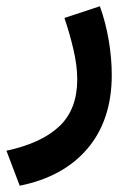

<svg xmlns="http://www.w3.org/2000/svg" viewBox="-39 -323 416 608"><path d="M23.4 265.1 -18.6 154.3Q92.3 130.4 148.9 76.9Q205.6 23.4 205.6 -71.8Q205.6 -115.2 193.4 -167Q181.2 -218.8 165 -266.1L277.3 -303.2Q295.9 -251.5 305.4 -194.8Q314.9 -138.2 314.9 -85.4Q314.9 56.6 238.5 147Q162.1 237.3 23.4 265.1Z"/></svg>

Font: Vazirmatn FD NL SemiBold
Style: Regular
Weight: 600
Designer: Saber Rastikerdar
Foundry: Saber Rastikerdar
Version: Version 33.003